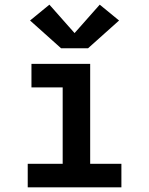

<svg xmlns="http://www.w3.org/2000/svg" viewBox="-20 -804 640 824"><path d="M99 0V-101H249V-429H115V-530H367V-101H501V0ZM242 -597 109 -716 192 -784 300 -662 408 -784 491 -716 358 -597Z"/></svg>

Font: Iosevka Curly Slab Extended
Style: Bold
Weight: 700
Width: 7
Monospace: yes
Designer: Belleve Invis
Foundry: Belleve Invis
Version: Version 11.1.0; ttfautohint (v1.8.3)